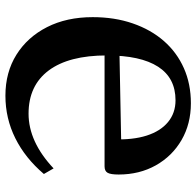

<svg xmlns="http://www.w3.org/2000/svg" viewBox="-28 -667 707 691"><g transform="rotate(-90 325.5 -321.5)"><path d="M326.6 -655.5Q410.8 -655.5 474.2 -615.8Q537.5 -576.2 573.4 -505.7Q609.3 -435.1 609.3 -341.3Q609.3 -262.3 586.7 -197.1Q564.2 -131.9 523.3 -85.1Q482.4 -38.4 425.6 -13.2Q368.9 12 299.4 12Q225.2 12 167.1 -21.6Q109.1 -55.3 76 -114.1Q42.9 -173 42.9 -247.9Q42.9 -277 49.2 -287.8Q55.4 -298.7 72.4 -298.7H508.3L507.3 -245.6L143.2 -238.5L169.6 -267.5Q167.1 -197.1 183 -147.2Q199 -97.3 231.7 -70.3Q264.4 -43.3 310.1 -43.3Q390.5 -43.3 431 -106.2Q471.5 -169.2 471.5 -290.9Q471.5 -427.1 417.4 -499.7Q363.2 -572.2 261.9 -572.2Q160.6 -572.2 64.9 -482.1L44.8 -517.1Q102 -584.3 173.5 -619.9Q244.9 -655.5 326.6 -655.5Z"/></g></svg>

Font: Pitagon Serif
Style: Regular
Weight: 400
Designer: Travis Tran
Foundry: Pitagon
Version: Version 1.000;gftools[0.9.26]